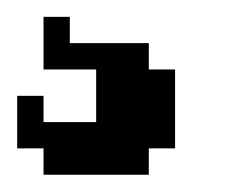

<svg xmlns="http://www.w3.org/2000/svg" viewBox="-39 -20 283 228"><path d="M12.7 187.5V156.2H-18.6V93.8H12.7V125H75.2V62.5H12.7V0H43.9V31.2H137.7V62.5H168.9V156.2H137.7V187.5Z"/></svg>

Font: Terminal Grotesque
Style: Regular
Weight: 400
Designer: Raphaël Bastide
Foundry: http://raphaelbastide.com
Version: Version 1.0